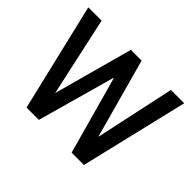

<svg xmlns="http://www.w3.org/2000/svg" viewBox="-138 -856 1072 1072"><g transform="rotate(45 398.0 -320.0)"><path d="M122.6 -639.6 225.1 -170.4 353.5 -639.6H438.5L568.4 -167.5L669.9 -639.6H774.9L622.6 0H525.4L397.9 -459.5H395L266.6 0H169.4L17.6 -639.6Z"/></g></svg>

Font: Yantramanav Medium
Style: Regular
Weight: 500
Version: Version 1.001;PS 1.0;hotconv 1.0.72;makeotf.lib2.5.5900; ttf